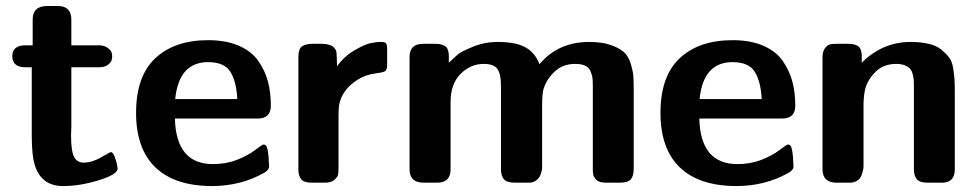

<svg xmlns="http://www.w3.org/2000/svg" viewBox="-20 -609 3263 640"><path d="M21 -421.9Q21 -458 64.9 -458H88.9V-543.9Q88.9 -588.9 137.2 -588.9H172.9Q217.8 -588.9 217.8 -543.9V-458H309.1Q327.1 -458 338.1 -450Q349.1 -441.9 351.6 -435.1Q354 -428.2 354 -421.1Q354 -414.1 351.6 -407Q349.1 -399.9 338.6 -392.3Q328.1 -384.8 311 -384.8H217.8V-185.1Q217.8 -180.2 217.3 -172.1Q216.8 -164.1 216.8 -159.2Q216.8 -106 226.8 -86.4Q236.8 -66.9 258.8 -66.9Q286.6 -66.9 316.9 -84.5Q347.2 -102.1 349.1 -102.1Q356 -102.1 361.6 -88.1Q367.2 -74.2 370.1 -60.1L372.1 -46.9Q372.1 -27.8 309.6 -8.3Q247.1 11.2 189.9 11.2Q116.7 11.2 95.2 -61Q86.4 -90.8 85.9 -151.9V-384.8H64.9Q21 -384.8 21 -421.9Z M433.6 -232.9Q433.6 -355 497.8 -415Q562 -475.1 673.8 -475.1Q733.9 -475.1 776.4 -456.5Q818.8 -438 841.3 -405.5Q863.8 -373 873.3 -336.9Q882.8 -300.8 882.8 -256.8Q882.8 -213.9 838.9 -213.9H563Q566.9 -62 689.9 -62Q733.9 -62 770.3 -76.4Q806.6 -90.8 829.8 -108.4Q853 -126 856.9 -127H860.8L865.7 -125Q870.6 -120.1 873.3 -102.5Q876 -85 876 -69.8L877 -55.2Q877 -42 860.8 -33.2Q783.7 10.7 688 11.2Q563 11.2 498.3 -50.8Q433.6 -112.8 433.6 -232.9ZM564 -278.8H771Q768.1 -336.9 748 -369.4Q728 -401.9 673.8 -401.9Q576.2 -401.9 564 -278.8Z M974.6 -43V-418Q974.6 -446.8 987.1 -454.8Q999.5 -462.9 1020.5 -462.9H1053.7Q1080.6 -462.9 1093.8 -450.2Q1100.6 -442.4 1101.6 -434.1Q1102.5 -425.8 1103.5 -388.2Q1127.4 -421.4 1161.4 -441.2Q1195.3 -460.9 1214.8 -465.1Q1234.4 -469.2 1249.5 -469.2H1250.5Q1263.7 -469.2 1267.1 -464.1Q1270.5 -459 1270.5 -446.8V-391.1Q1270.5 -379.9 1265.6 -373Q1259.8 -368.2 1239.3 -365.5Q1218.8 -362.8 1202.6 -357.9Q1168.5 -345.7 1143.6 -320.8Q1118.7 -295.9 1111.3 -263.2Q1108.4 -250 1108.4 -225.1V-49.8Q1108.4 -28.8 1105.5 -22.5Q1102.5 -16.1 1090.3 -5.9Q1078.1 0 1062.5 0H1019.5Q992.7 0 983.6 -12Q974.6 -23.9 974.6 -43Z M1345.2 -44.9V-418.9Q1345.2 -462.9 1390.1 -462.9H1430.2Q1439.9 -462.9 1445.6 -461.9Q1451.2 -460.9 1459.7 -457.5Q1468.3 -454.1 1472.2 -444.6Q1476.1 -435.1 1476.1 -419.9V-399.9Q1495.1 -418 1506.1 -427.5Q1517.1 -437 1556.2 -453.1Q1595.2 -469.2 1639.2 -469.2Q1698.2 -469.2 1730.7 -451.7Q1763.2 -434.1 1778.3 -395Q1840.3 -469.2 1944.3 -469.2Q1987.3 -469.2 2016.6 -458.7Q2045.9 -448.2 2060.5 -434.6Q2075.2 -420.9 2082.8 -395.5Q2090.3 -370.1 2091.3 -353.5Q2092.3 -336.9 2092.3 -307.1V-44.9Q2092.3 -22.9 2082.8 -11.5Q2073.2 0 2045.9 0H2002Q1994.1 0 1987.5 -1Q1981 -2 1976.6 -3.9Q1972.2 -5.9 1969.2 -8.5Q1966.3 -11.2 1963.6 -14.6Q1960.9 -18.1 1959.5 -20.5Q1958 -22.9 1957.5 -28.1Q1957 -33.2 1956.5 -34.7Q1956.1 -36.1 1956.1 -41Q1956.1 -45.9 1956.1 -46.9V-318.8Q1956.1 -337.9 1955.1 -347.9Q1954.1 -357.9 1948.7 -370.8Q1943.4 -383.8 1930.7 -389.9Q1918 -396 1897 -396Q1856 -396 1829.1 -370.6Q1802.2 -345.2 1792 -313Q1787.1 -295.9 1787.1 -261.2V-54.2Q1787.1 -52.2 1787.1 -48.6Q1787.1 -44.9 1784.7 -35.4Q1782.2 -25.9 1778.1 -19Q1773.9 -12.2 1765.1 -6.1Q1756.3 0 1743.2 0H1697.3Q1669.4 0 1659.7 -11.5Q1649.9 -22.9 1649.9 -44.9V-323.2Q1649.9 -362.3 1637.9 -379.2Q1626 -396 1592.3 -396Q1548.3 -396 1515.1 -362.5Q1481.9 -329.1 1481.9 -269V-44.9Q1481.9 0 1437 0H1392.1Q1345.2 0 1345.2 -44.9Z M2181.6 -232.9Q2181.6 -355 2245.8 -415Q2310.1 -475.1 2421.9 -475.1Q2481.9 -475.1 2524.4 -456.5Q2566.9 -438 2589.4 -405.5Q2611.8 -373 2621.3 -336.9Q2630.9 -300.8 2630.9 -256.8Q2630.9 -213.9 2586.9 -213.9H2311Q2314.9 -62 2438 -62Q2481.9 -62 2518.3 -76.4Q2554.7 -90.8 2577.9 -108.4Q2601.1 -126 2605 -127H2608.9L2613.8 -125Q2618.7 -120.1 2621.3 -102.5Q2624 -85 2624 -69.8L2625 -55.2Q2625 -42 2608.9 -33.2Q2531.7 10.7 2436 11.2Q2311 11.2 2246.3 -50.8Q2181.6 -112.8 2181.6 -232.9ZM2312 -278.8H2519Q2516.1 -336.9 2496.1 -369.4Q2476.1 -401.9 2421.9 -401.9Q2324.2 -401.9 2312 -278.8Z M2721.7 -44.9V-418Q2721.7 -437 2729.7 -448Q2737.8 -459 2746.1 -460.9Q2754.4 -462.9 2766.6 -462.9H2806.6Q2816.4 -462.9 2822 -461.9Q2827.6 -460.9 2836.2 -457.5Q2844.7 -454.1 2848.6 -444.6Q2852.5 -435.1 2852.5 -419.9V-399.9Q2921.4 -468.8 3014.6 -469.2Q3050.8 -469.2 3077.1 -462.6Q3103.5 -456.1 3119.1 -442.6Q3134.8 -429.2 3144.3 -416.5Q3153.8 -403.8 3157.2 -381.3Q3160.6 -358.9 3161.6 -345.5Q3162.6 -332 3162.6 -308.1V-43.9Q3162.6 0 3119.6 0H3072.8Q3045.9 0 3036.1 -11.5Q3026.4 -22.9 3026.4 -43.9V-317.9Q3026.4 -333 3025.9 -341.1Q3025.4 -349.1 3022.5 -361.1Q3019.5 -373 3013.7 -379.6Q3007.8 -386.2 2996.1 -391.1Q2984.4 -396 2967.8 -396Q2925.8 -396 2899.7 -370.6Q2873.5 -345.2 2864.7 -314.9Q2858.9 -293 2858.4 -261.2V-53.2Q2858.4 -51.3 2857.9 -47.6Q2857.4 -43.9 2855 -34.4Q2852.5 -24.9 2848.6 -18.1Q2844.7 -11.2 2835.2 -5.6Q2825.7 0 2812.5 0H2768.6Q2721.7 0 2721.7 -44.9Z"/></svg>

Font: CMU Sans Serif
Style: Bold
Weight: 700
Version: Version 0.7.0